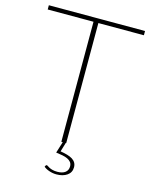

<svg xmlns="http://www.w3.org/2000/svg" viewBox="-129 -787 831 1049"><g transform="rotate(15 286.5 -262.0)"><path d="M298.5 0 283 51.5Q304.5 55 322 60Q339.5 65 351.5 72.5Q363.5 80 370 91Q376.5 102 376.5 117Q376.5 146.5 353 162.8Q329.5 179 293 179Q272.5 179 252.5 172.2Q232.5 165.5 220.5 155L224 148Q227 144 230 144Q232.5 144 236.8 147.2Q241 150.5 248.5 154.2Q256 158 267.2 161Q278.5 164 294.5 164Q323 164 338.8 151.8Q354.5 139.5 354.5 118Q354.5 103.5 347.2 94.2Q340 85 327.5 79Q315 73 298 69.8Q281 66.5 261.5 64L281.5 0H273.5V-679H14.5V-703H558.5V-679H301V0Z"/></g></svg>

Font: Lato 2
Style: Regular
Weight: 200
Designer: Lukasz Dziedzic with Adam Twardoch and Botio Nikoltchev
Foundry: tyPoland Lukasz Dziedzic
Version: Version 2.015; 2015-08-06; http://www.latofonts.com/